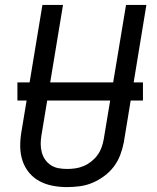

<svg xmlns="http://www.w3.org/2000/svg" viewBox="-20 -755 640 783"><path d="M253 8Q223 8 194.5 2.5Q166 -3 141.5 -16Q117 -29 99 -50.5Q81 -72 72 -99Q63 -126 62.5 -155.5Q62 -185 67 -215L153 -735H237L149 -203Q146 -185 146 -167.5Q146 -150 150.5 -133.5Q155 -117 164.5 -103.5Q174 -90 188 -81Q202 -72 219 -69Q236 -66 254 -66Q271 -66 288 -68.5Q305 -71 321.5 -78Q338 -85 352.5 -96.5Q367 -108 377.5 -122.5Q388 -137 394 -153.5Q400 -170 403 -187L494 -735H577L485 -175Q480 -149 470.5 -123.5Q461 -98 444.5 -76Q428 -54 405 -37Q382 -20 357 -9.5Q332 1 305.5 4.5Q279 8 253 8ZM51 -345V-419H563V-345Z"/></svg>

Font: Iosevka Curly Extended
Style: Italic
Weight: 400
Width: 7
Italic angle: -9°
Monospace: yes
Designer: Belleve Invis
Foundry: Belleve Invis
Version: Version 11.1.0; ttfautohint (v1.8.3)